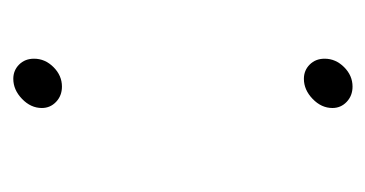

<svg xmlns="http://www.w3.org/2000/svg" viewBox="-154 -404 563 296"><g transform="rotate(90 128.0 -256.5)"><path d="M71 -27Q71 -44 84 -57Q97 -70 114 -70Q128 -70 137.5 -61Q147 -52 147 -39Q147 -22 133 -8.5Q119 5 102 5Q89 5 80 -4Q71 -13 71 -27ZM71 -475Q71 -492 84 -505Q97 -518 114 -518Q128 -518 137.5 -509Q147 -500 147 -487Q147 -470 133 -456.5Q119 -443 102 -443Q89 -443 80 -452Q71 -461 71 -475Z"/></g></svg>

Font: Be Vietnam Thin
Style: Italic
Weight: 250
Italic angle: -9°
Designer: Gabriel Lam
Foundry: TypeRant
Version: Version 3.000